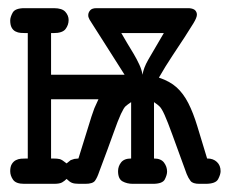

<svg xmlns="http://www.w3.org/2000/svg" viewBox="-20 -450 565 470"><path d="M5 -31Q5 -42 9 -48.5Q13 -55 19 -58Q25 -61 31.5 -61.5Q38 -62 44 -62H48V-369H43Q37 -369 30.5 -369.5Q24 -370 18 -373Q12 -376 8.5 -382.5Q5 -389 5 -400Q5 -408 11 -419Q17 -430 40 -430H112Q132 -430 140 -421Q148 -412 148 -401Q148 -389 140.5 -379Q133 -369 111 -369H105V-267H285Q252 -319 234.5 -346.5Q217 -374 209 -386.5Q201 -399 199.5 -401.5Q198 -404 197 -407Q196 -409 196 -413Q196 -419 200.5 -424.5Q205 -430 216 -430H443Q454 -429 458 -424.5Q462 -420 462 -414Q462 -407 453.5 -393Q445 -379 432 -359Q419 -339 402 -313.5Q385 -288 369 -260Q396 -251 412.5 -236Q429 -221 441 -197.5Q453 -174 463 -141Q473 -108 487 -62H488Q502 -62 511 -53.5Q520 -45 520 -31Q520 -23 514 -11.5Q508 0 483 0H468Q452 0 446.5 -7Q441 -14 437 -24Q414 -87 402 -120Q390 -153 383 -168.5Q376 -184 371 -189Q366 -194 357 -200V-62Q374 -62 381.5 -52Q389 -42 389 -30Q389 -22 383.5 -11Q378 0 354 0H305Q291 0 280 -6Q269 -12 269 -31Q269 -43 276.5 -52.5Q284 -62 301 -62V-200Q292 -194 287.5 -190Q283 -186 276 -171Q269 -156 257.5 -123.5Q246 -91 223 -30Q218 -15 212.5 -7.5Q207 0 189 0H174Q162 0 156 -2.5Q150 -5 143 -12Q138 -7 132 -3.5Q126 0 112 0H39Q19 0 12 -10Q5 -20 5 -31ZM109 -62Q121 -62 126.5 -60.5Q132 -59 143 -50L153 -58L162 -61L172 -62L204 -165L211 -185L221 -207H105V-62ZM277 -369Q283 -358 291 -345Q299 -332 307 -318.5Q315 -305 321 -292Q327 -279 329 -267Q331 -283 343 -304Q355 -325 381 -369Z"/></svg>

Font: CMU Typewriter Custom
Style: Regular
Weight: 500
Monospace: yes
Version: Version 0.7.0